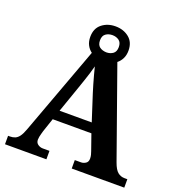

<svg xmlns="http://www.w3.org/2000/svg" viewBox="-153 -1005 1059 1133"><g transform="rotate(20 376.5 -438.5)"><path d="M4 0V-53H16Q34 -53 48 -59Q62 -65 73.5 -80.5Q85 -96 96 -126L301 -682Q282 -696 271 -717.5Q260 -739 260 -768Q260 -821 295 -849Q330 -877 380 -877Q430 -877 465 -849Q500 -821 500 -768Q500 -740 489.5 -718.5Q479 -697 461 -683L659 -125Q674 -83 692.5 -68Q711 -53 735 -53H753V0H423V-53H462Q477 -53 491 -62Q505 -71 505 -92Q505 -104 502 -115.5Q499 -127 496 -135L461 -235H218L189 -149Q187 -141 184 -131Q181 -121 179 -110.5Q177 -100 177 -92Q177 -73 191 -63Q205 -53 222 -53H264V0ZM239 -296H441L388 -460Q381 -483 373 -509.5Q365 -536 358 -563Q351 -590 345 -613Q340 -592 332 -566.5Q324 -541 315 -514.5Q306 -488 298 -465ZM380 -714Q404 -714 421.5 -726.5Q439 -739 439 -768Q439 -797 421.5 -809.5Q404 -822 380 -822Q356 -822 338.5 -809.5Q321 -797 321 -768Q321 -740 337.5 -727.5Q354 -715 380 -714Z"/></g></svg>

Font: Noto Serif Tamil
Style: Regular
Weight: 400
Designer: Indian Type Foundry, Tom Grace, and the Monotype Design Team
Foundry: Monotype Imaging Inc.
Version: Version 2.003